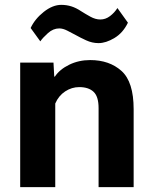

<svg xmlns="http://www.w3.org/2000/svg" viewBox="-20 -774 631 794"><path d="M63.5 0V-515.1H201.2L204.3 -457.3H207Q226.8 -487.1 266.2 -506.3Q305.7 -525.6 353 -525.6Q432.4 -525.6 482.5 -480.6Q532.7 -435.5 532.7 -322.3V0H387.7V-326.9Q387.7 -375 366.9 -394.4Q346.2 -413.8 307.9 -413.8Q276.6 -413.8 249.5 -396Q222.4 -378.2 208.5 -345.9V0ZM106.7 -658.2Q124.3 -695.8 161 -724.9Q197.8 -753.9 233.4 -753.9Q255.4 -753.9 275.3 -747.6Q295.2 -741.2 314.9 -728Q332.8 -716.6 353.8 -705Q374.8 -693.4 395 -693.4Q416.5 -693.4 434.9 -707.4Q453.4 -721.4 465.6 -740.7L509 -680.2Q488.8 -638.2 453.4 -616.9Q418 -595.7 387.5 -595.7Q361.3 -595.7 336.3 -607.2Q311.3 -618.7 294.7 -628.2Q276.4 -637.9 258.4 -647.2Q240.5 -656.5 224.9 -656.5Q200 -656.5 178.3 -637.1Q156.7 -617.7 146.7 -603Z"/></svg>

Font: RobotoFlex
Style: Regular
Weight: 400
Designer: Berlow after Robertson
Foundry: Google
Version: Version 2.136